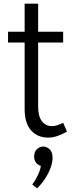

<svg xmlns="http://www.w3.org/2000/svg" viewBox="-20 -743 400 1052"><path d="M183 289 157 268Q168 253 178 235Q188 217 195 199Q202 181 204 166Q185 160 176 146Q167 132 167 116Q167 88 182.5 74Q198 60 216 60Q236 60 252 75Q268 90 268 121Q268 146 257.5 175.5Q247 205 228 234.5Q209 264 183 289ZM244 11Q186 11 150.5 -28.5Q115 -68 115 -145V-723H189V-159Q189 -106 209.5 -79Q230 -52 264 -52Q278 -52 293 -56.5Q308 -61 326 -70L347 -22Q319 -6 293.5 2.5Q268 11 244 11ZM24 -510V-569H326V-510Z"/></svg>

Font: Yaldevi
Style: Regular
Weight: 400
Designer: Sol Matas, Rajitha Manaperi, Kosala Senevirathne
Foundry: Mooniak
Version: Version 1.100